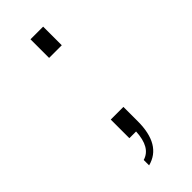

<svg xmlns="http://www.w3.org/2000/svg" viewBox="-218 -567 729 729"><g transform="rotate(-45 147.0 -202.5)"><path d="M123 -431V-531H191V-431ZM103 126V97Q155 82 159 0H123V-100H191V-23Q191 103 103 126Z"/></g></svg>

Font: Plus Jakarta Sans Light
Style: Regular
Weight: 300
Designer: Gumpita Rahayu
Foundry: Tokotype
Version: Version 2.006; ttfautohint (v1.8.4.7-5d5b)